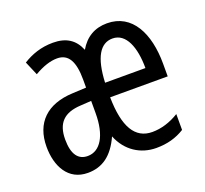

<svg xmlns="http://www.w3.org/2000/svg" viewBox="-101 -718 851 796"><g transform="rotate(-20 324.0 -319.5)"><path d="M444 -597C390 -597 349 -573 321 -525C301 -574 264 -598 206 -598C153 -598 110 -582 73 -559L99 -498C137 -520 170 -531 200 -531C250 -531 272 -491 272 -411V-376L211 -373C98 -368 34 -307 34 -201C34 -116 72 -41 159 -41C223 -41 270 -74 304 -149C332 -79 392 -41 461 -41C509 -41 549 -52 586 -75V-145C547 -121 507 -109 468 -109C392 -109 354 -173 352 -304H606V-360C606 -493 555 -597 444 -597ZM444 -530C504 -530 531 -459 531 -368H353C358 -478 390 -530 444 -530ZM225 -314 273 -317V-263C273 -165 238 -107 182 -107C141 -107 117 -137 117 -203C117 -276 152 -310 225 -314Z"/></g></svg>

Font: Noto Sans Tamil UI ExtraCondensed
Style: Regular
Weight: 400
Width: 2
Designer: Jelle Bosma - Monotype Design Team
Foundry: Monotype Imaging Inc.
Version: Version 2.004